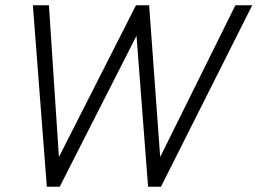

<svg xmlns="http://www.w3.org/2000/svg" viewBox="-20 -710 979 730"><path d="M105 -690H166L204 -113L497 -690H547L589 -113L875 -690H939L592 0H543L499 -574L207 0H158Z"/></svg>

Font: Radio Canada Light
Style: Italic
Weight: 300
Italic angle: -12°
Designer: Charles Daoud, Etienne Aubert Bonn, Alexandre Saumier Demers, Jacques Le Bailly
Foundry: Radio-Canada
Version: Version 2.104; ttfautohint (v1.8.4.7-5d5b);gftools[0.9.28.de